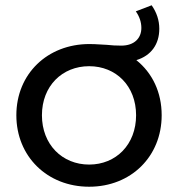

<svg xmlns="http://www.w3.org/2000/svg" viewBox="-20 -702 675 728"><path d="M318 6C477 6 593 -109 593 -265C593 -352 558 -425 497 -474C553 -491 584 -534 584 -593C584 -625 574 -655 555 -682L495 -659C509 -639 516 -618 516 -596C516 -557 489 -529 440 -529C420 -529 402 -530 385 -532C374 -532 346 -535 319 -535C160 -535 42 -422 42 -265C42 -109 159 6 318 6ZM318 -451C420 -451 496 -376 496 -265C496 -154 420 -78 318 -78C216 -78 139 -154 139 -265C139 -376 216 -451 318 -451Z"/></svg>

Font: Malon Grotesk Med
Style: Regular
Weight: 500
Designer: Julieta Ulanovsky
Foundry: Julieta Ulanovsky
Version: Version 7.200